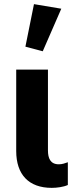

<svg xmlns="http://www.w3.org/2000/svg" viewBox="-20 -885 358 919"><path d="M227.5 14.2C251.5 14.2 283.2 10.3 304.7 0.5V-108.4C291.5 -103.5 277.3 -98.6 261.7 -98.6C220.7 -98.6 209.5 -127.9 209.5 -165.5V-551.8H57.6V-162.1C57.6 -49.3 117.7 14.2 227.5 14.2ZM184.6 -639.6 273.4 -843.3 142.6 -865.2 101.6 -661.6Z"/></svg>

Font: Winston ExtraBold
Style: Regular
Weight: 800
Designer: Vernon Adams, Kim Jin-seong, David Berlow, Cristiano Sobral
Foundry: The Winston Project Authors
Version: Version 3.004